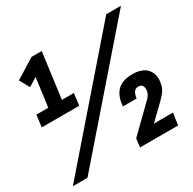

<svg xmlns="http://www.w3.org/2000/svg" viewBox="-169 -957 1138 1132"><g transform="rotate(-30 400.0 -391.0)"><path d="M283.2 -392.1H27.8L38.1 -473.1H119.1L145 -668L86.9 -631.8L49.8 -699.2L183.1 -782.2H252.9L211.9 -473.1H293ZM112.8 0H13.2L690.9 -779.8H791ZM646 -81.1H741.2L730 0H470.2L478 -58.1L644 -220.2Q668.9 -243.7 671.9 -266.1L672.9 -274.9Q674.8 -294.9 666.5 -305.4Q658.2 -315.9 643.1 -315.9H638.2Q605 -315.9 597.2 -259.8H503.9L504.9 -269Q512.2 -334 546.9 -365.5Q581.5 -397 647 -397Q682.1 -397 708 -386.7Q733.9 -376.5 746.8 -359.4Q759.8 -342.3 764.9 -323.7Q770 -305.2 768.1 -286.1L767.1 -276.9Q763.7 -245.6 751.2 -225.1Q738.8 -204.6 710 -175.8L610.8 -80.1Z"/></g></svg>

Font: Cooper Hewitt
Style: Semibold Italic
Weight: 710
Designer: Village Type and Design LLC
Foundry: Cooper Hewitt Smithsonian Design Museum
Version: 1.000